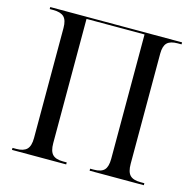

<svg xmlns="http://www.w3.org/2000/svg" viewBox="-104 -821 937 927"><g transform="rotate(15 364.0 -357.0)"><path d="M35 0V-10H54Q90 -10 106.5 -26.5Q123 -43 123 -83V-633Q123 -672 106.5 -688Q90 -704 53 -704H35V-714H694V-704H675Q638 -704 622 -688Q606 -672 606 -634V-83Q606 -43 622 -26.5Q638 -10 675 -10H694V0H423V-10H441Q478 -10 493.5 -26.5Q509 -43 509 -83V-704H219V-83Q219 -43 235 -26.5Q251 -10 287 -10H306V0Z"/></g></svg>

Font: Noto Serif Display SemiCondensed
Style: Regular
Weight: 400
Width: 4
Designer: Monotype Design Team
Foundry: Monotype Imaging Inc.
Version: Version 2.009